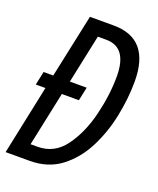

<svg xmlns="http://www.w3.org/2000/svg" viewBox="-134 -796 725 879"><g transform="rotate(20 228.5 -357.0)"><path d="M117 0Q206 0 268.5 -47.5Q331 -95 370 -171Q409 -247 427 -335.5Q445 -424 445 -505Q445 -714 267 -714H151L85 -404H38L24 -338H71L0 0ZM95 -73 151 -338H234L248 -404H166L216 -641H257Q360 -641 360 -499Q360 -410 336 -311Q312 -212 261.5 -142.5Q211 -73 129 -73Z"/></g></svg>

Font: Noto Sans Display Condensed
Style: Italic
Weight: 400
Width: 3
Designer: Monotype Design team
Foundry: Monotype Imaging Inc.
Version: 1.000